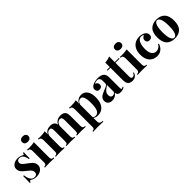

<svg xmlns="http://www.w3.org/2000/svg" viewBox="296 -2264 3934 3934"><g transform="rotate(-45 2263.5 -296.5)"><path d="M340.3 -500.5Q351.1 -493.7 358.4 -493.7Q377 -493.7 381.8 -530.3H403.3Q398.9 -481.4 398.9 -354.5H377.9Q368.7 -420.4 338.4 -464.8Q308.1 -509.3 249.5 -509.3Q219.7 -509.3 200.7 -491.9Q181.6 -474.6 181.6 -444.8Q181.6 -420.9 194.1 -401.1Q206.5 -381.3 225.1 -365.5Q243.7 -349.6 276.9 -325.7Q286.1 -319.3 304.7 -305.7Q345.2 -275.4 369.6 -252.7Q394 -230 409.2 -200.9Q424.3 -171.9 424.3 -134.3Q424.3 -89.8 398.9 -56.2Q373.5 -22.5 330.1 -4.2Q286.6 14.2 234.9 14.2Q179.7 14.2 141.1 -6.8Q108.4 -23.4 94.7 -27.8Q91.8 -28.8 90.3 -28.8Q74.2 -28.8 65.9 6.8H44.9Q48.8 -50.3 48.8 -192.9H70.3Q90.8 -8.8 205.1 -8.8Q234.4 -8.8 254.9 -26.6Q275.4 -44.4 275.4 -80.1Q275.4 -107.9 262.9 -129.9Q250.5 -151.9 231.2 -169.4Q211.9 -187 174.3 -216.3Q129.9 -251 106 -273.4Q82 -295.9 65.4 -325.9Q48.8 -356 48.8 -393.6Q48.8 -436.5 72.3 -467.8Q95.7 -499 135 -515.1Q174.3 -531.2 220.7 -531.2Q258.8 -531.2 290.5 -521.7Q322.3 -512.2 340.3 -500.5Z M485.8 0ZM705.6 -698.2Q705.6 -662.1 680.9 -641.4Q656.2 -620.6 614.7 -620.6Q572.3 -620.6 547.9 -641.4Q523.4 -662.1 523.4 -698.2Q523.4 -733.9 548.1 -754.6Q572.8 -775.4 614.7 -775.4Q656.2 -775.4 680.9 -754.6Q705.6 -733.9 705.6 -698.2ZM757.3 -21V0L740.2 -0.5Q672.9 -3.9 623.5 -3.9Q573.7 -3.9 502.9 -0.5L485.4 0V-21Q509.3 -21 522.9 -27.3Q536.6 -33.7 543 -49.3Q549.3 -64.9 549.3 -92.8V-408.2Q549.3 -454.6 534.9 -475.6Q520.5 -496.6 485.4 -496.6V-517.6Q522 -514.2 547.4 -514.2Q632.3 -514.2 693.4 -528.3V-92.8Q693.4 -64.9 699.5 -49.3Q705.6 -33.7 719.5 -27.3Q733.4 -21 757.3 -21Z M1668.5 -21V0L1651.4 -0.5Q1583 -3.9 1536.6 -3.9Q1490.7 -3.9 1428.2 -0.5L1412.6 0V-21Q1430.7 -21 1440.9 -27.3Q1451.2 -33.7 1455.8 -49.3Q1460.4 -64.9 1460.4 -92.8V-403.8Q1460.4 -445.3 1448 -466.3Q1435.5 -487.3 1400.9 -487.3Q1377 -487.3 1356 -473.4Q1335 -459.5 1321 -435.5Q1307.1 -411.6 1303.2 -382.8L1303.7 -362.3V-92.8Q1303.7 -64.5 1309.1 -49.1Q1314.5 -33.7 1326.9 -27.3Q1339.4 -21 1361.3 -21V0L1346.2 -0.5Q1281.2 -3.9 1235.4 -3.9Q1189.5 -3.9 1127 -0.5L1111.3 0V-21Q1129.4 -21 1139.9 -27.3Q1150.4 -33.7 1155 -49.3Q1159.7 -64.9 1159.7 -92.8V-403.8Q1159.7 -445.8 1148.7 -466.6Q1137.7 -487.3 1106 -487.3Q1079.6 -487.3 1057.1 -472.2Q1034.7 -457 1021.7 -430.4Q1008.8 -403.8 1008.8 -371.6V-92.8Q1008.8 -64.5 1013.4 -49.1Q1018.1 -33.7 1028.3 -27.3Q1038.6 -21 1056.6 -21V0L1041.5 -0.5Q981 -3.9 938.5 -3.9Q889.2 -3.9 818.4 -0.5L800.8 0V-21Q824.7 -21 838.4 -27.3Q852.1 -33.7 858.4 -49.3Q864.7 -64.9 864.7 -92.8V-408.2Q864.7 -454.6 850.3 -475.6Q835.9 -496.6 800.8 -496.6V-517.6Q837.4 -514.2 862.8 -514.2Q947.8 -514.2 1008.8 -528.3V-438Q1031.2 -485.8 1071.5 -508.5Q1111.8 -531.2 1163.6 -531.2Q1238.8 -531.2 1272.9 -492.2Q1292 -470.2 1298.3 -432.6Q1345.7 -531.2 1464.4 -531.2Q1539.6 -531.2 1573.7 -492.2Q1590.3 -473.6 1597.4 -443.1Q1604.5 -412.6 1604.5 -362.3V-92.8Q1604.5 -64.9 1610.8 -49.3Q1617.2 -33.7 1630.9 -27.3Q1644.5 -21 1668.5 -21Z M2242.7 -281.7Q2242.7 -186 2214.4 -119.6Q2186 -53.2 2134 -19.5Q2082 14.2 2011.2 14.2Q1946.8 14.2 1908.7 -18.1V82Q1908.7 126 1930.9 143.1Q1953.1 160.2 1998.5 160.2V181.2L1966.8 180.2Q1882.3 176.8 1830.6 176.8Q1792.5 176.8 1727.5 180.2Q1710 181.2 1704.6 181.2V160.2Q1727.1 160.2 1740 154.1Q1752.9 147.9 1758.8 133.3Q1764.6 118.7 1764.6 91.8V-407.7Q1764.6 -454.1 1750.2 -474.9Q1735.8 -495.6 1700.7 -495.6V-516.6Q1732.4 -513.7 1762.7 -513.7Q1851.6 -513.7 1908.7 -527.8V-434.1Q1929.2 -481.4 1969.7 -506.3Q2010.3 -531.2 2064 -531.2Q2115.7 -531.2 2156 -503.2Q2196.3 -475.1 2219.5 -418.9Q2242.7 -362.8 2242.7 -281.7ZM2091.8 -262.2Q2091.8 -383.8 2069.3 -436Q2046.9 -488.3 2005.4 -488.3Q1971.2 -488.3 1944.3 -464.8Q1917.5 -441.4 1908.7 -399.9V-40Q1931.6 -13.2 1972.2 -13.2Q2036.1 -13.2 2064 -76.9Q2091.8 -140.6 2091.8 -262.2Z M2689.9 -486.3Q2710.9 -464.8 2718.3 -433.3Q2725.6 -401.9 2725.6 -346.2V-74.2Q2725.6 -49.8 2730.2 -39.8Q2734.9 -29.8 2747.1 -29.8Q2756.3 -29.8 2764.6 -34.2Q2772.9 -38.6 2783.7 -46.9L2793.9 -29.8Q2770.5 -10.7 2743.7 -2Q2716.8 6.8 2679.7 6.8Q2628.4 6.8 2606.2 -15.6Q2584 -38.1 2583.5 -74.2Q2559.1 -33.7 2519.8 -13.4Q2480.5 6.8 2436 6.8Q2378.9 6.8 2344.2 -23.2Q2309.6 -53.2 2309.6 -106.9Q2309.6 -159.2 2343.8 -193.1Q2377.9 -227.1 2450.2 -253.9Q2457.5 -256.3 2462.4 -258.8Q2505.9 -274.9 2529.1 -285.6Q2552.2 -296.4 2566.9 -310.5Q2581.5 -324.7 2581.5 -343.8V-421.9Q2581.5 -463.4 2562 -487.3Q2542.5 -511.2 2500 -511.2Q2480.5 -511.2 2460.9 -505.1Q2441.4 -499 2428.7 -486.8Q2456.5 -477.5 2472.2 -457.5Q2487.8 -437.5 2487.8 -408.2Q2487.8 -377 2465.3 -356.7Q2442.9 -336.4 2406.2 -336.4Q2374 -336.4 2354.7 -358.2Q2335.4 -379.9 2335.4 -413.6Q2335.4 -464.4 2391.6 -497.1Q2452.6 -531.2 2543.5 -531.2Q2594.2 -531.2 2630.4 -520.8Q2666.5 -510.3 2689.9 -486.3ZM2519.5 -253.4Q2487.8 -230 2469.7 -202.9Q2451.7 -175.8 2451.7 -134.8Q2451.7 -95.2 2468.8 -76.2Q2485.8 -57.1 2514.2 -57.1Q2552.7 -57.1 2581.5 -97.7V-302.7Q2575.2 -292 2561.3 -281.2Q2547.4 -270.5 2519.5 -253.4Z M3144 -516.6V-496.6H3025.9V-93.3Q3025.9 -63.5 3036.6 -50.5Q3047.4 -37.6 3069.8 -37.6Q3111.8 -37.6 3138.2 -97.7L3154.8 -88.4Q3117.2 14.2 3018.1 14.2Q2951.7 14.2 2918 -19.5Q2897 -40.5 2889.4 -72.5Q2881.8 -104.5 2881.8 -159.2V-496.6H2797.9V-516.6H2881.8V-648.9Q2967.8 -649.9 3025.9 -681.2V-516.6Z M3174.8 0ZM3394.5 -698.2Q3394.5 -662.1 3369.9 -641.4Q3345.2 -620.6 3303.7 -620.6Q3261.2 -620.6 3236.8 -641.4Q3212.4 -662.1 3212.4 -698.2Q3212.4 -733.9 3237.1 -754.6Q3261.7 -775.4 3303.7 -775.4Q3345.2 -775.4 3369.9 -754.6Q3394.5 -733.9 3394.5 -698.2ZM3446.3 -21V0L3429.2 -0.5Q3361.8 -3.9 3312.5 -3.9Q3262.7 -3.9 3191.9 -0.5L3174.3 0V-21Q3198.2 -21 3211.9 -27.3Q3225.6 -33.7 3231.9 -49.3Q3238.3 -64.9 3238.3 -92.8V-408.2Q3238.3 -454.6 3223.9 -475.6Q3209.5 -496.6 3174.3 -496.6V-517.6Q3210.9 -514.2 3236.3 -514.2Q3321.3 -514.2 3382.3 -528.3V-92.8Q3382.3 -64.9 3388.4 -49.3Q3394.5 -33.7 3408.4 -27.3Q3422.4 -21 3446.3 -21Z M3874.5 -500.5Q3900.4 -484.9 3915 -460.7Q3929.7 -436.5 3929.7 -407.2Q3929.7 -371.6 3907.5 -349.1Q3885.3 -326.7 3850.6 -326.7Q3814.9 -326.7 3794.2 -346.9Q3773.4 -367.2 3773.4 -400.9Q3773.4 -431.2 3792.2 -453.1Q3811 -475.1 3839.4 -482.9Q3831.5 -493.2 3815.2 -500Q3798.8 -506.8 3779.3 -506.8Q3738.8 -506.8 3710.2 -476.3Q3681.6 -445.8 3667.2 -392.3Q3652.8 -338.9 3652.8 -270Q3652.8 -196.8 3671.4 -151.6Q3689.9 -106.4 3719.5 -87.4Q3749 -68.4 3785.2 -68.4Q3819.3 -68.4 3854 -86.4Q3888.7 -104.5 3916 -149.9L3933.6 -143.6Q3920.9 -102.5 3895.5 -66.9Q3870.1 -31.2 3829.3 -8.5Q3788.6 14.2 3734.9 14.2Q3667.5 14.2 3615 -14.9Q3562.5 -43.9 3532.2 -104.7Q3502 -165.5 3502 -255.9Q3502 -343.8 3533.7 -405.8Q3565.4 -467.8 3621.3 -499.5Q3677.2 -531.2 3749 -531.2Q3786.6 -531.2 3819.3 -522.9Q3852.1 -514.6 3874.5 -500.5Z M4488.8 -258.3Q4488.8 -116.2 4423.6 -51Q4358.4 14.2 4243.7 14.2Q4129.4 14.2 4064.2 -51Q3999 -116.2 3999 -258.3Q3999 -399.9 4064.2 -465.6Q4129.4 -531.2 4243.7 -531.2Q4358.4 -531.2 4423.6 -465.6Q4488.8 -399.9 4488.8 -258.3ZM4149.9 -258.3Q4149.9 -129.9 4175.3 -67.9Q4200.7 -5.9 4243.7 -5.9Q4287.1 -5.9 4312.5 -67.9Q4337.9 -129.9 4337.9 -258.3Q4337.9 -386.7 4312.5 -449Q4287.1 -511.2 4243.7 -511.2Q4200.7 -511.2 4175.3 -449Q4149.9 -386.7 4149.9 -258.3Z"/></g></svg>

Font: TypoPRO Playfair Display
Style: Bold
Weight: 700
Designer: Claus Eggers Sørensen
Foundry: Claus Eggers Sørensen
Version: Version 1.004;PS 001.004;hotconv 1.0.70;makeotf.lib2.5.58329